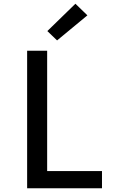

<svg xmlns="http://www.w3.org/2000/svg" viewBox="-20 -1006 640 1026"><path d="M125 0V-735H232V-92H525V0ZM285 -790 233 -840 383 -986 447 -924Z"/></svg>

Font: Iosevka SS04 Semibold Extended
Style: Regular
Weight: 600
Width: 7
Monospace: yes
Designer: Belleve Invis
Foundry: Belleve Invis
Version: Version 19.0.0; ttfautohint (v1.8.4)